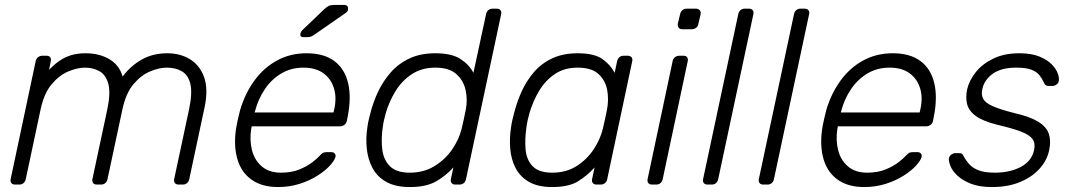

<svg xmlns="http://www.w3.org/2000/svg" viewBox="-20 -745 4321 775"><path d="M41 0Q31 0 26 -6Q21 -12 23 -22L124 -498Q126 -508 133.5 -514Q141 -520 151 -520H168Q178 -520 182.5 -514Q187 -508 185 -498L178 -463Q199 -485 220 -499.5Q241 -514 266.5 -522Q292 -530 325 -530Q381 -530 421.5 -506Q462 -482 475 -436Q507 -479 552 -504.5Q597 -530 655 -530Q708 -530 747.5 -505.5Q787 -481 804 -433Q821 -385 806 -313L744 -22Q742 -12 735 -6Q728 0 718 0H701Q691 0 686 -6Q681 -12 683 -22L743 -303Q757 -369 748.5 -405.5Q740 -442 714.5 -457Q689 -472 653 -472Q623 -472 586.5 -457Q550 -442 519 -405.5Q488 -369 474 -303L414 -22Q412 -12 405 -6Q398 0 388 0H371Q361 0 356 -6Q351 -12 353 -22L413 -303Q427 -369 417.5 -405.5Q408 -442 382.5 -457Q357 -472 323 -472Q293 -472 256.5 -457Q220 -442 189 -405.5Q158 -369 144 -304L84 -22Q82 -12 75 -6Q68 0 58 0Z M1102 10Q1038 10 996.5 -19Q955 -48 939 -100Q923 -152 932 -220Q934 -235 939.5 -260Q945 -285 949 -300Q969 -368 1007 -420Q1045 -472 1098.5 -501Q1152 -530 1217 -530Q1287 -530 1329 -499Q1371 -468 1385 -410Q1399 -352 1383 -272L1380 -257Q1378 -247 1370 -241Q1362 -235 1352 -235H996Q996 -235 995.5 -231Q995 -227 994 -225Q987 -180 997 -139.5Q1007 -99 1036.5 -73.5Q1066 -48 1114 -48Q1157 -48 1188.5 -61Q1220 -74 1240 -89.5Q1260 -105 1267 -113Q1279 -126 1284.5 -128.5Q1290 -131 1301 -131H1317Q1326 -131 1331 -125.5Q1336 -120 1334 -111Q1330 -97 1311.5 -76.5Q1293 -56 1261.5 -36Q1230 -16 1189.5 -3Q1149 10 1102 10ZM1008 -291H1326L1327 -295Q1340 -345 1329 -385Q1318 -425 1286.5 -448.5Q1255 -472 1205 -472Q1155 -472 1115.5 -448.5Q1076 -425 1049 -385Q1022 -345 1009 -295ZM1205 -595Q1189 -595 1193 -611Q1195 -618 1201 -624L1288 -707Q1299 -717 1306.5 -721Q1314 -725 1329 -725H1370Q1385 -725 1385 -710Q1385 -699 1377 -694L1249 -605Q1239 -598 1232.5 -596.5Q1226 -595 1216 -595Z M1634 10Q1576 10 1539 -11Q1502 -32 1483.5 -67Q1465 -102 1460.5 -145Q1456 -188 1463 -232Q1465 -247 1468 -260Q1471 -273 1475 -288Q1486 -332 1506 -374.5Q1526 -417 1557 -452.5Q1588 -488 1632.5 -509Q1677 -530 1737 -530Q1803 -530 1838.5 -507Q1874 -484 1891 -451L1942 -688Q1944 -698 1951 -704Q1958 -710 1968 -710H1985Q1995 -710 2000 -704Q2005 -698 2003 -688L1861 -22Q1859 -12 1852 -6Q1845 0 1835 0H1818Q1808 0 1803 -6Q1798 -12 1800 -22L1810 -69Q1779 -35 1739.5 -12.5Q1700 10 1634 10ZM1634 -48Q1691 -48 1734.5 -75Q1778 -102 1805.5 -142.5Q1833 -183 1843 -224Q1847 -239 1852 -263Q1857 -287 1860 -302Q1868 -342 1859.5 -381Q1851 -420 1822 -446Q1793 -472 1737 -472Q1683 -472 1643 -446Q1603 -420 1577 -378Q1551 -336 1537 -288Q1533 -273 1530 -260Q1527 -247 1525 -232Q1518 -184 1523 -142Q1528 -100 1554 -74Q1580 -48 1634 -48Z M2209 10Q2151 10 2115 -11Q2079 -32 2061 -67Q2043 -102 2039.5 -145Q2036 -188 2043 -232Q2045 -247 2048 -260Q2051 -273 2055 -288Q2066 -332 2085 -374.5Q2104 -417 2134 -452.5Q2164 -488 2208 -509Q2252 -530 2312 -530Q2378 -530 2411 -507Q2444 -484 2461 -451L2471 -498Q2473 -508 2480 -514Q2487 -520 2497 -520H2514Q2524 -520 2529 -514Q2534 -508 2532 -498L2431 -22Q2429 -12 2422 -6Q2415 0 2405 0H2388Q2378 0 2373 -6Q2368 -12 2370 -22L2380 -69Q2349 -35 2312 -12.5Q2275 10 2209 10ZM2209 -48Q2266 -48 2308 -75Q2350 -102 2376.5 -142.5Q2403 -183 2413 -224Q2417 -239 2422 -263Q2427 -287 2430 -302Q2438 -342 2431 -381Q2424 -420 2396 -446Q2368 -472 2312 -472Q2258 -472 2219.5 -446Q2181 -420 2156 -378Q2131 -336 2117 -288Q2113 -273 2110 -260Q2107 -247 2105 -232Q2098 -184 2101.5 -142Q2105 -100 2130 -74Q2155 -48 2209 -48Z M2612 0Q2602 0 2597 -6Q2592 -12 2594 -22L2695 -498Q2697 -508 2704.5 -514Q2712 -520 2722 -520H2739Q2749 -520 2753.5 -514Q2758 -508 2756 -498L2655 -22Q2653 -12 2646 -6Q2639 0 2629 0ZM2734 -627Q2724 -627 2719.5 -633Q2715 -639 2716 -649L2725 -687Q2727 -697 2734 -703.5Q2741 -710 2751 -710H2789Q2799 -710 2804.5 -703.5Q2810 -697 2808 -687L2799 -649Q2798 -639 2790 -633Q2782 -627 2772 -627Z M2836 0Q2826 0 2821 -6Q2816 -12 2818 -22L2960 -688Q2962 -698 2969 -704Q2976 -710 2986 -710H3003Q3013 -710 3018 -704Q3023 -698 3021 -688L2879 -22Q2877 -12 2870 -6Q2863 0 2853 0Z M3061 0Q3051 0 3046 -6Q3041 -12 3043 -22L3185 -688Q3187 -698 3194 -704Q3201 -710 3211 -710H3228Q3238 -710 3243 -704Q3248 -698 3246 -688L3104 -22Q3102 -12 3095 -6Q3088 0 3078 0Z M3468 10Q3404 10 3362.5 -19Q3321 -48 3305 -100Q3289 -152 3298 -220Q3300 -235 3305.5 -260Q3311 -285 3315 -300Q3335 -368 3373 -420Q3411 -472 3464.5 -501Q3518 -530 3583 -530Q3653 -530 3695 -499Q3737 -468 3751 -410Q3765 -352 3749 -272L3746 -257Q3744 -247 3736 -241Q3728 -235 3718 -235H3362Q3362 -235 3361.5 -231Q3361 -227 3360 -225Q3353 -180 3363 -139.5Q3373 -99 3402.5 -73.5Q3432 -48 3480 -48Q3523 -48 3554.5 -61Q3586 -74 3606 -89.5Q3626 -105 3633 -113Q3645 -126 3650.5 -128.5Q3656 -131 3667 -131H3683Q3692 -131 3697 -125.5Q3702 -120 3700 -111Q3696 -97 3677.5 -76.5Q3659 -56 3627.5 -36Q3596 -16 3555.5 -3Q3515 10 3468 10ZM3374 -291H3692L3693 -295Q3706 -345 3695 -385Q3684 -425 3652.5 -448.5Q3621 -472 3571 -472Q3521 -472 3481.5 -448.5Q3442 -425 3415 -385Q3388 -345 3375 -295Z M3984 10Q3932 10 3897.5 -4Q3863 -18 3843 -37.5Q3823 -57 3816 -76Q3809 -95 3810 -105Q3812 -116 3820.5 -121.5Q3829 -127 3836 -127H3851Q3857 -127 3861.5 -125Q3866 -123 3870 -114Q3879 -97 3893 -81.5Q3907 -66 3931.5 -57Q3956 -48 3996 -48Q4056 -48 4100 -71Q4144 -94 4154 -139Q4160 -167 4147.5 -184Q4135 -201 4101 -214Q4067 -227 4007 -241Q3947 -256 3918.5 -277Q3890 -298 3883.5 -325.5Q3877 -353 3884 -385Q3892 -420 3918.5 -453.5Q3945 -487 3989.5 -508.5Q4034 -530 4094 -530Q4143 -530 4175 -517Q4207 -504 4225 -485.5Q4243 -467 4249.5 -449Q4256 -431 4254 -420Q4253 -410 4245 -404Q4237 -398 4228 -398H4213Q4205 -398 4200.5 -401.5Q4196 -405 4194 -411Q4187 -427 4176 -441Q4165 -455 4143.5 -463.5Q4122 -472 4082 -472Q4022 -472 3987.5 -447.5Q3953 -423 3945 -385Q3940 -363 3948.5 -346.5Q3957 -330 3987 -316.5Q4017 -303 4077 -288Q4138 -274 4171 -253.5Q4204 -233 4213.5 -205Q4223 -177 4215 -139Q4207 -99 4177 -65Q4147 -31 4098 -10.5Q4049 10 3984 10Z"/></svg>

Font: Rubik Light
Style: Italic
Weight: 300
Italic angle: -12°
Designer: Hubert and Fischer
Foundry: Hubert and Fischer
Version: Version 2.300;gftools[0.9.30]